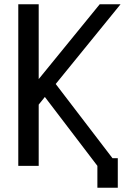

<svg xmlns="http://www.w3.org/2000/svg" viewBox="-20 -780 612 903"><path d="M509 -36 242 -385 547 -760H449L162 -408V-760H66V0H162V-288L191 -324L438 0V103H534V-36Z"/></svg>

Font: LXGW Marker Gothic
Style: Regular
Weight: 400
Version: Version 1.001